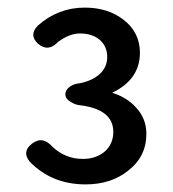

<svg xmlns="http://www.w3.org/2000/svg" viewBox="-20 -909 456 505"><path d="M205 -424Q116 -424 58 -484Q37 -510 64 -531Q92 -553 119 -522Q153 -491 198 -491Q232 -491 255 -510Q278 -530 278 -562Q278 -621 192 -632Q178 -633 166 -641Q152 -649 152 -661Q152 -673 165 -682Q176 -689 190 -690Q224 -697 243 -715Q262 -733 262 -759Q262 -787 242.5 -804Q223 -821 190 -821Q163 -821 133 -799Q107 -771 80 -794Q55 -817 80 -842Q133 -889 203 -889Q264 -889 305 -857Q348 -824 348 -770Q348 -700 275 -665Q314 -653 338 -626Q365 -597 365 -557Q365 -497 317 -460Q272 -424 205 -424Z"/></svg>

Font: GenSenRounded JP M
Style: Regular
Weight: 500
Version: Version 1.501;PS 1;hotconv 16.6.51;makeotf.lib2.5.65220